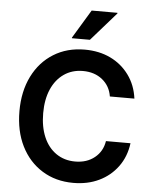

<svg xmlns="http://www.w3.org/2000/svg" viewBox="-60 -940 782 1000"><g transform="rotate(5 331.5 -440.0)"><path d="M360.8 11.7Q268.3 11.7 197.9 -32.1Q127.5 -75.8 88.3 -154.2Q49.2 -232.5 49.2 -336.7Q49.2 -440 88.3 -518.8Q127.5 -597.5 197.9 -641.2Q268.3 -685 360.8 -685Q435.8 -685 495 -656.7Q554.2 -628.3 592.5 -575.8Q630.8 -523.3 640 -453.3H511.7Q503.3 -507.5 462.5 -540.4Q421.7 -573.3 360.8 -573.3Q304.2 -573.3 261.7 -543.8Q219.2 -514.2 196.2 -461.3Q173.3 -408.3 173.3 -336.7Q173.3 -265 196.2 -211.7Q219.2 -158.3 261.7 -129.2Q304.2 -100 360.8 -100Q421.7 -100 462.5 -132.9Q503.3 -165.8 511.7 -220H640Q630.8 -149.2 592.5 -97.1Q554.2 -45 495 -16.7Q435.8 11.7 360.8 11.7ZM288.3 -738.3V-741.7L378.3 -890.8H513.3V-887.5L382.5 -738.3Z"/></g></svg>

Font: Funnel Sans SemiBold
Style: Regular
Weight: 600
Designer: NORD ID, Kristian Moeller
Foundry: Dicotype
Version: Version 1.000